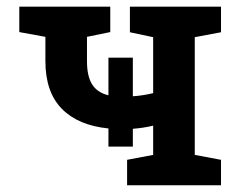

<svg xmlns="http://www.w3.org/2000/svg" viewBox="-20 -548 707 568"><path d="M300.8 -114.3V-168Q211.4 -176.8 162.8 -226.3Q114.3 -275.9 114.3 -367.2V-439L37.1 -453.1V-528.3H306.2V-453.1L237.3 -439V-367.2Q237.3 -322.3 252.7 -298.1Q268.1 -273.9 300.8 -266.1V-377.4H373V-263.2Q402.8 -265.1 433.1 -272.5V-438L364.3 -452.6V-528.3H633.8V-452.6L556.2 -438V-89.8L633.8 -75.2V0H356V-75.2L433.1 -89.8V-176.3Q404.8 -169.4 373 -167V-114.3Z"/></svg>

Font: Roboto Slab Medium
Style: Regular
Weight: 500
Designer: Google
Version: Version 2.001; ttfautohint (v1.8.3)